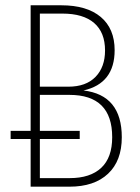

<svg xmlns="http://www.w3.org/2000/svg" viewBox="-20 -702 525 722"><path d="M293.9 -361.8Q438 -344.7 438 -186Q438 -97.2 386.2 -48.6Q334.5 0 241.2 0H95.2V-179.2H20V-210H95.2V-682.1H210.9Q306.6 -682.1 358.9 -638.2Q411.1 -594.2 411.1 -513.2Q411.1 -388.2 293.9 -361.8ZM214.8 -650.9H129.9V-376H236.8Q303.2 -376 339.1 -412.8Q375 -449.7 375 -512.2Q375 -580.1 334 -615.5Q293 -650.9 214.8 -650.9ZM242.2 -32.2Q319.3 -32.2 360.6 -70.8Q401.9 -109.4 401.9 -186Q401.9 -345.2 241.2 -345.2H129.9V-210H279.8V-179.2H129.9V-32.2Z"/></svg>

Font: Fira Sans Compressed UltraLight
Style: Regular
Weight: 200
Width: 1
Designer: Carrois Corporate & Edenspiekermann AG
Foundry: Carrois Corporate GbR & Edenspiekermann AG
Version: Version 4.203;PS 004.203;hotconv 1.0.88;makeotf.lib2.5.64775